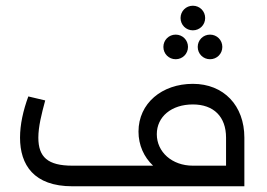

<svg xmlns="http://www.w3.org/2000/svg" viewBox="-20 -651 934 671"><path d="M654 -545C678 -545 697 -564 697 -588C697 -612 678 -631 654 -631C630 -631 611 -612 611 -588C611 -564 630 -545 654 -545ZM594 -444C618 -444 637 -463 637 -487C637 -511 618 -530 594 -530C570 -530 551 -511 551 -487C551 -463 570 -444 594 -444ZM671 -487C671 -463 690 -444 714 -444C738 -444 757 -463 757 -487C757 -511 738 -530 714 -530C690 -530 671 -511 671 -487ZM654 -358C546 -358 464 -290 464 -191C464 -144 483 -102 515 -72H233C147 -72 114 -102 114 -170C114 -208 125 -252 138 -300L79 -314C61 -265 50 -216 50 -170C50 -75 98 0 233 0H834V-170C834 -282 762 -358 654 -358ZM654 -72C581 -72 528 -120 528 -182C528 -243 579 -286 654 -286C727 -286 770 -243 770 -170V-72Z"/></svg>

Font: UULA Sans
Style: Regular
Weight: 400
Designer: Mohamed Gaber, Laura Garcia Mut
Foundry: Kief Type Foundry
Version: Version 3.006;hotconv 1.0.109;makeotfexe 2.5.65596